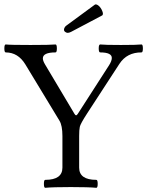

<svg xmlns="http://www.w3.org/2000/svg" viewBox="-33 -873 686 896"><path d="M443.4 -800.8 298.3 -724.1Q289.6 -719.7 282.7 -719.7Q277.3 -719.7 271.5 -723.9Q265.6 -728 265.6 -734.4Q265.6 -739.3 268.8 -744.9Q272 -750.5 276.4 -753.4L408.7 -850.6Q411.1 -852.5 414.1 -852.5Q418.5 -852.5 424.3 -848.6Q430.2 -844.7 435.5 -837.4Q440.9 -830.1 444.1 -822Q447.3 -814 447.3 -809.1Q447.3 -806.2 446.3 -804Q445.3 -801.8 443.4 -800.8ZM85.4 -572.3Q51.3 -628.4 -6.3 -628.4Q-12.7 -628.4 -12.7 -647Q-12.7 -665.5 -6.3 -665.5Q15.1 -663.1 109.1 -663.1Q203.1 -663.1 226.1 -665.5Q232.4 -665.5 232.4 -647Q232.4 -628.4 226.1 -628.4Q167 -628.4 167 -600.6Q167 -589.4 177.2 -572.3L314.5 -341.8Q318.4 -335 322.3 -335Q325.7 -335 330.1 -341.8L475.6 -567.9Q488.8 -588.4 488.8 -602.5Q488.8 -628.4 434.6 -628.4Q427.7 -628.4 427.7 -647Q427.7 -665.5 434.6 -665.5Q456.5 -663.1 531 -663.1Q605.5 -663.1 627.4 -665.5Q633.8 -665.5 633.8 -647Q633.8 -628.4 627.4 -628.4Q559.6 -628.9 524.4 -575.2L374 -344.2Q342.3 -295.4 339.4 -281Q336.4 -266.6 336.4 -238.8V-90.8Q336.4 -33.7 416.5 -33.7Q422.9 -33.7 422.9 -15.1Q422.9 3.4 416.5 3.4Q379.9 0 297.4 0Q214.8 0 178.2 3.4Q171.9 3.4 171.9 -15.1Q171.9 -33.7 178.2 -33.7Q258.3 -33.7 258.3 -90.8V-237.8Q258.3 -287.1 244.6 -309.6Z"/></svg>

Font: Junicode
Style: Regular
Weight: 400
Designer: Peter S. Baker
Foundry: Briery Creek Software
Version: Version 0.7.2